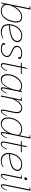

<svg xmlns="http://www.w3.org/2000/svg" viewBox="1927 -2677 760 4654"><g transform="rotate(90 2307.0 -350.0)"><path d="M42 0 180 -680Q134 -688 115 -695L116 -699L213 -710L131 -305Q173 -395 242.5 -451Q312 -507 386 -507Q526 -507 526 -367Q526 -329 516 -285Q487 -144 415 -67Q343 10 249 10Q189 10 145 -12Q101 -34 85 -82Q78 -47 54 10ZM490 -286Q499 -333 499 -366Q499 -429 469 -457Q439 -485 379 -485Q339 -485 293 -459Q247 -433 201 -378Q155 -323 118 -240L103 -167Q100 -152 100 -137Q100 -83 138.5 -47.5Q177 -12 249 -12Q345 -12 405.5 -91Q466 -170 490 -286Z M1001 -396Q1001 -384 998 -372Q976 -266 848.5 -229Q721 -192 592 -189V-182Q592 -104 635 -58Q678 -12 763 -12Q801 -12 840 -24Q879 -36 909 -55V-38Q880 -17 838.5 -3.5Q797 10 748 10Q662 10 613 -40.5Q564 -91 564 -178Q564 -208 572 -248Q587 -323 625 -382Q663 -441 718 -474Q773 -507 838 -507Q920 -507 960.5 -476Q1001 -445 1001 -396ZM972 -392Q972 -431 940 -458Q908 -485 837 -485Q772 -485 722 -450Q672 -415 641.5 -362Q611 -309 600 -252Q595 -231 594 -212Q732 -216 843 -253Q954 -290 970 -371Q972 -378 972 -392Z M1023 -59Q1023 -66 1024 -69Q1025 -78 1032 -85.5Q1039 -93 1049 -93Q1058 -93 1063.5 -86.5Q1069 -80 1067 -70Q1066 -65 1064 -59.5Q1062 -54 1062 -51Q1062 -37 1096.5 -24.5Q1131 -12 1166 -12Q1212 -12 1251 -29Q1290 -46 1313 -76Q1336 -106 1336 -143Q1336 -178 1307.5 -199.5Q1279 -221 1221 -247Q1179 -266 1153 -281Q1127 -296 1109 -319Q1091 -342 1091 -374Q1091 -438 1142 -472.5Q1193 -507 1271 -507Q1323 -507 1366.5 -491.5Q1410 -476 1410 -442Q1410 -436 1409 -433Q1406 -424 1399.5 -416.5Q1393 -409 1383 -409Q1373 -409 1367.5 -415.5Q1362 -422 1364 -432Q1365 -436 1367.5 -442Q1370 -448 1370 -451Q1370 -465 1338.5 -475Q1307 -485 1271 -485Q1203 -485 1161 -458.5Q1119 -432 1119 -379Q1119 -353 1135 -333.5Q1151 -314 1173 -301Q1195 -288 1236 -269Q1279 -249 1303.5 -234.5Q1328 -220 1345.5 -198Q1363 -176 1363 -146Q1363 -101 1336 -65.5Q1309 -30 1264 -10Q1219 10 1169 10Q1114 10 1068.5 -7.5Q1023 -25 1023 -59Z M1540 -87Q1536 -70 1536 -54Q1536 -30 1547 -21Q1558 -12 1575 -12Q1604 -12 1635 -46.5Q1666 -81 1688 -138L1703 -132Q1680 -71 1643.5 -30.5Q1607 10 1566 10Q1540 10 1524 -5Q1508 -20 1508 -51Q1508 -60 1512 -82L1592 -476H1499L1503 -498H1597L1615 -587Q1632 -607 1640 -634H1651L1623 -498H1772L1768 -476H1619Z M1776 -149Q1776 -181 1784 -219Q1798 -291 1837.5 -357Q1877 -423 1937 -465Q1997 -507 2068 -507Q2138 -507 2179 -463L2186 -498H2213L2126 -71Q2122 -55 2122 -40Q2122 -16 2139 -16Q2159 -16 2190.5 -57.5Q2222 -99 2234 -138L2248 -132Q2224 -70 2191 -30Q2158 10 2123 10Q2096 10 2096 -32Q2096 -57 2105 -100L2122 -188Q2075 -80 2021.5 -35Q1968 10 1907 10Q1842 10 1809 -34Q1776 -78 1776 -149ZM2147 -306 2171 -428Q2157 -453 2131 -469Q2105 -485 2069 -485Q2005 -485 1951 -446Q1897 -407 1860.5 -345Q1824 -283 1810 -217Q1804 -184 1804 -153Q1804 -89 1834.5 -50.5Q1865 -12 1928 -12Q1980 -12 2027 -64.5Q2074 -117 2105.5 -187.5Q2137 -258 2147 -306Z M2791 -132Q2767 -70 2734 -30Q2701 10 2666 10Q2637 10 2637 -37Q2637 -52 2641 -78L2688 -305Q2696 -347 2696 -373Q2696 -485 2592 -485Q2540 -485 2484 -431Q2428 -377 2377 -266L2324 0L2294 10L2393 -473Q2347 -481 2328 -488V-492L2425 -503L2392 -336Q2428 -413 2481.5 -460Q2535 -507 2595 -507Q2655 -507 2689.5 -476.5Q2724 -446 2724 -379Q2724 -352 2716 -312L2668 -79Q2665 -64 2665 -48Q2665 -32 2669 -22Q2673 -12 2681 -12Q2701 -12 2733 -55Q2765 -98 2777 -138Z M2827 -160Q2827 -242 2861.5 -322.5Q2896 -403 2960.5 -455Q3025 -507 3108 -507Q3165 -507 3204.5 -488.5Q3244 -470 3259 -445L3307 -680Q3261 -688 3241 -695L3242 -699L3339 -710L3210 -71Q3205 -49 3205 -37Q3205 -12 3221 -12Q3234 -12 3254 -32.5Q3274 -53 3292 -83Q3310 -113 3317 -138L3332 -132Q3308 -70 3275 -30Q3242 10 3207 10Q3179 10 3179 -33Q3179 -55 3189 -100L3202 -165Q3146 -68 3090.5 -29Q3035 10 2974 10Q2904 10 2865.5 -35.5Q2827 -81 2827 -160ZM3225 -280 3251 -408Q3241 -441 3200.5 -463Q3160 -485 3109 -485Q3035 -485 2976.5 -437.5Q2918 -390 2886 -316Q2854 -242 2854 -166Q2854 -94 2890.5 -53Q2927 -12 2994 -12Q3047 -12 3096.5 -59Q3146 -106 3181 -170.5Q3216 -235 3225 -280Z M3440 -87Q3436 -70 3436 -54Q3436 -30 3447 -21Q3458 -12 3475 -12Q3504 -12 3535 -46.5Q3566 -81 3588 -138L3603 -132Q3580 -71 3543.5 -30.5Q3507 10 3466 10Q3440 10 3424 -5Q3408 -20 3408 -51Q3408 -60 3412 -82L3492 -476H3399L3403 -498H3497L3515 -587Q3532 -607 3540 -634H3551L3523 -498H3672L3668 -476H3519Z M4123 -396Q4123 -384 4120 -372Q4098 -266 3970.5 -229Q3843 -192 3714 -189V-182Q3714 -104 3757 -58Q3800 -12 3885 -12Q3923 -12 3962 -24Q4001 -36 4031 -55V-38Q4002 -17 3960.5 -3.5Q3919 10 3870 10Q3784 10 3735 -40.5Q3686 -91 3686 -178Q3686 -208 3694 -248Q3709 -323 3747 -382Q3785 -441 3840 -474Q3895 -507 3960 -507Q4042 -507 4082.5 -476Q4123 -445 4123 -396ZM4094 -392Q4094 -431 4062 -458Q4030 -485 3959 -485Q3894 -485 3844 -450Q3794 -415 3763.5 -362Q3733 -309 3722 -252Q3717 -231 3716 -212Q3854 -216 3965 -253Q4076 -290 4092 -371Q4094 -378 4094 -392Z M4279 -584Q4279 -591 4280 -594Q4283 -610 4293.5 -619Q4304 -628 4319 -628Q4346 -628 4346 -603Q4346 -597 4345 -594Q4342 -578 4331.5 -569Q4321 -560 4306 -560Q4293 -560 4286 -566.5Q4279 -573 4279 -584ZM4196 -41Q4196 -64 4202 -94L4280 -473Q4234 -481 4215 -488L4216 -492L4313 -503L4228 -87Q4223 -64 4223 -44Q4223 -12 4238 -12Q4261 -12 4291.5 -54Q4322 -96 4334 -138L4348 -132Q4324 -69 4293.5 -29.5Q4263 10 4228 10Q4196 10 4196 -41Z M4446 -42Q4446 -64 4452 -94L4572 -680Q4526 -688 4507 -695L4508 -699L4605 -710L4478 -87Q4473 -64 4473 -44Q4473 -12 4488 -12Q4511 -12 4541 -54Q4571 -96 4584 -138L4598 -132Q4574 -69 4543.5 -29.5Q4513 10 4478 10Q4446 10 4446 -42Z"/></g></svg>

Font: Trirong Thin
Style: Italic
Weight: 250
Italic angle: -12°
Designer: Katatrad Team
Foundry: CadsonDemak
Version: Version 1.001